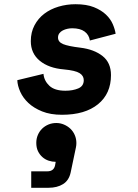

<svg xmlns="http://www.w3.org/2000/svg" viewBox="-20 -530 652 910"><path d="M322 -396Q311 -396 299.5 -393.5Q288 -391 278 -386Q268 -381 261.5 -372.5Q255 -364 255 -352Q255 -331 279 -321Q303 -311 361 -304Q426 -296 466 -264.5Q506 -233 506 -174Q506 -86 444.5 -36Q383 14 274 14Q219 14 179.5 -2Q140 -18 114.5 -42Q89 -66 76 -95Q63 -124 62 -150L186 -180Q189 -147 214 -123.5Q239 -100 290 -100Q325 -100 351 -111Q377 -122 377 -150Q377 -171 357 -183.5Q337 -196 283 -201Q211 -207 168.5 -242Q126 -277 126 -335Q126 -377 143.5 -410Q161 -443 190 -465Q219 -487 257.5 -498.5Q296 -510 338 -510Q390 -510 425 -496Q460 -482 482 -461Q504 -440 514.5 -415.5Q525 -391 528 -370L406 -338Q402 -365 381 -380.5Q360 -396 322 -396ZM152 147Q152 127 159.5 109.5Q167 92 180 79.5Q193 67 210 60Q227 53 247 53Q266 53 283.5 60.5Q301 68 314 80.5Q327 93 334.5 110.5Q342 128 342 148Q342 153 341.5 158Q341 163 340 168L315 287Q307 325 279 342.5Q251 360 210 360H128V282H204Q235 282 241 254L244 237Q227 237 210.5 231.5Q194 226 181 214.5Q168 203 160 186.5Q152 170 152 147Z"/></svg>

Font: Space Mono
Style: Bold Italic
Weight: 700
Italic angle: -12°
Monospace: yes
Designer: Colophon Foundry / Benjamin Critton
Foundry: Colophon Foundry
Version: Version 1.000;PS 1.000;hotconv 1.0.81;makeotf.lib2.5.63406